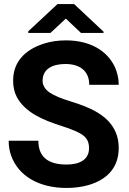

<svg xmlns="http://www.w3.org/2000/svg" viewBox="-20 -921 639 951"><path d="M23 -224C23 -197 27 -173 35 -151C71 -49 173 10 310 10C349 10 385 5 417 -4C501 -28 568 -83 568 -188C568 -217 563 -243 553 -266C517 -350 427 -389 332 -418C286 -432 251 -446 227 -462C203 -478 191 -498 191 -521C191 -581 242 -604 304 -604C375 -604 422 -570 422 -501H568C568 -533 561 -562 549 -589C511 -670 426 -721 307 -721C268 -721 233 -716 201 -706C119 -681 45 -626 45 -522C45 -491 51 -464 63 -441C104 -364 192 -327 282 -298C311 -289 335 -280 353 -272C391 -255 421 -238 421 -187C421 -128 371 -106 310 -106C225 -106 170 -138 170 -224ZM120 -758H230L306 -829L381 -758H493V-764L347 -901H265L120 -766Z"/></svg>

Font: Asimov Pro
Style: Bd
Weight: 700
Designer: Google
Version: Version 2.000980; 2014